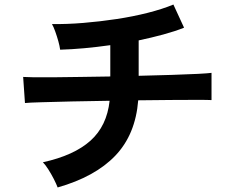

<svg xmlns="http://www.w3.org/2000/svg" viewBox="-20 -803 1040 846"><path d="M234 23Q228 7 217 -14.5Q206 -36 193 -56.5Q180 -77 169 -88Q306 -118 378.5 -183Q451 -248 463 -359Q376 -358 297 -356Q218 -354 162.5 -352.5Q107 -351 90 -349L82 -464Q93 -463 128.5 -462.5Q164 -462 217 -462.5Q270 -463 334 -464Q398 -465 466 -466V-604Q346 -587 245 -584Q243 -600 237 -621.5Q231 -643 223.5 -664Q216 -685 209 -697Q274 -696 347 -702Q420 -708 493 -719Q566 -730 631 -746.5Q696 -763 744 -783L791 -681Q751 -665 699.5 -651Q648 -637 591 -625V-469Q669 -471 737 -473Q805 -475 852 -477.5Q899 -480 912 -482V-362Q897 -363 849.5 -363Q802 -363 734 -362.5Q666 -362 589 -361Q577 -210 488 -117Q399 -24 234 23Z"/></svg>

Font: Zen Kaku Gothic New
Style: Bold
Weight: 700
Designer: Yoshimichi Ohira
Foundry: Positype
Version: Version 1.002